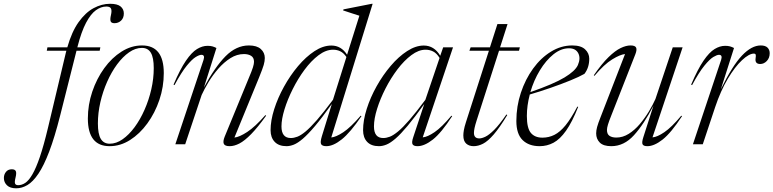

<svg xmlns="http://www.w3.org/2000/svg" viewBox="-180 -762 4084 1014"><path d="M137.5 -151Q108.5 -36.5 80 38.2Q51.5 113 22.8 155.5Q-6 198 -35 215.2Q-64 232.5 -94.5 232.5Q-126.5 232.5 -143 216.8Q-159.5 201 -159.5 178Q-159.5 159.5 -148.5 145.8Q-137.5 132 -117.5 132Q-101 132 -96.5 142Q-92 152 -98 176Q-104 200 -100.2 208Q-96.5 216 -84 216Q-64.5 216 -46 203.5Q-27.5 191 -8.5 158.2Q10.5 125.5 30.8 66Q51 6.5 73.5 -87.5L167.5 -482.5Q169 -488.5 170.5 -494H67L70.5 -512H175.5Q199 -594.5 235 -645Q271 -695.5 314 -718.8Q357 -742 401.5 -742Q440 -742 457 -727.8Q474 -713.5 474 -691Q474 -667 459.5 -653.2Q445 -639.5 424.5 -639.5Q408.5 -639.5 404.5 -649.2Q400.5 -659 406 -682.5Q411.5 -706 406.2 -716.8Q401 -727.5 382 -727.5Q353.5 -727.5 326.2 -707.8Q299 -688 274.5 -641.8Q250 -595.5 229.5 -516L228.5 -512H350L346.5 -494H224Z M570 -522Q685 -522 685 -376Q685 -303.5 661.8 -234.5Q638.5 -165.5 598.2 -110.2Q558 -55 506.8 -22.5Q455.5 10 399 10Q284 10 284 -136Q284 -208.5 307.2 -277.5Q330.5 -346.5 370.5 -401.8Q410.5 -457 462 -489.5Q513.5 -522 570 -522ZM399.5 -3Q434 -3 467.5 -26.5Q501 -50 530.8 -90.2Q560.5 -130.5 583.2 -182Q606 -233.5 619 -290Q632 -346.5 632 -402Q632 -457.5 616.8 -483.2Q601.5 -509 569.5 -509Q535 -509 501.5 -485.5Q468 -462 438.2 -421.8Q408.5 -381.5 385.8 -330Q363 -278.5 350 -222Q337 -165.5 337 -110Q337 -54.5 352.2 -28.8Q367.5 -3 399.5 -3Z M741.5 -312.5 736.5 -315Q771.5 -397 802 -441.5Q832.5 -486 860.5 -503Q888.5 -520 916 -520Q931.5 -520 942 -517Q952.5 -514 963 -508.5L897 -300Q954.5 -407.5 1011 -464.8Q1067.5 -522 1134.5 -522Q1176.5 -522 1197.5 -503Q1218.5 -484 1218.5 -455.5Q1218.5 -439.5 1212.8 -419.2Q1207 -399 1188.5 -353.5L1058 -35.5Q1084 -38 1125.5 -65Q1167 -92 1221.5 -154L1225.5 -151Q1181 -89 1146.5 -53.8Q1112 -18.5 1084.5 -4.2Q1057 10 1033 10Q1007.5 10 1002 -2.5Q996.5 -15 1006.5 -40L1133 -347.5Q1150 -387.5 1155.8 -406.2Q1161.5 -425 1161.5 -435.5Q1161.5 -457.5 1146.5 -467Q1131.5 -476.5 1108.5 -476.5Q1071 -476.5 1036.8 -454.8Q1002.5 -433 973.2 -399.5Q944 -366 921.5 -328.8Q899 -291.5 885 -260.5L798 0H746L895 -446Q903.5 -472.5 883.5 -472.5Q873 -472.5 853.8 -461Q834.5 -449.5 806.5 -415.2Q778.5 -381 741.5 -312.5Z M1729 -148.5Q1670 -62 1625 -26Q1580 10 1543.5 10Q1522.5 10 1516.2 -0.2Q1510 -10.5 1520 -43L1572.5 -213Q1521 -140.5 1483.5 -96.2Q1446 -52 1419 -29Q1392 -6 1371.5 2Q1351 10 1333.5 10Q1292.5 10 1270.8 -12.8Q1249 -35.5 1249 -74.5Q1249 -125 1268 -185Q1287 -245 1319.8 -304.2Q1352.5 -363.5 1394 -412.8Q1435.5 -462 1480.8 -491.8Q1526 -521.5 1570 -521.5Q1622 -521.5 1653 -473L1718 -679Q1704.5 -683.5 1679 -691.5Q1653.5 -699.5 1632 -707L1634 -712.5L1783.5 -742H1788L1569.5 -36Q1594 -38 1632.8 -63.5Q1671.5 -89 1725 -151ZM1306.5 -94.5Q1306.5 -33 1356 -33Q1372 -33 1390.5 -40Q1409 -47 1433.8 -67.5Q1458.5 -88 1493.8 -128.2Q1529 -168.5 1578.5 -235L1649.5 -461Q1634.5 -483 1617 -491.2Q1599.5 -499.5 1579 -499.5Q1541 -499.5 1502.2 -470.2Q1463.5 -441 1428.5 -393.8Q1393.5 -346.5 1366 -291.5Q1338.5 -236.5 1322.5 -184.5Q1306.5 -132.5 1306.5 -94.5Z M2002.5 -37.5 2060.5 -212.5Q2009.5 -141.5 1972.8 -97.5Q1936 -53.5 1909 -30.2Q1882 -7 1861.2 1.5Q1840.5 10 1821.5 10Q1780.5 10 1759 -12.8Q1737.5 -35.5 1737.5 -74.5Q1737.5 -126.5 1756.8 -187Q1776 -247.5 1809 -306.5Q1842 -365.5 1883.5 -414.2Q1925 -463 1970.2 -492.2Q2015.5 -521.5 2058 -521.5Q2113 -521.5 2145 -467.5L2160.5 -512H2212.5L2052.5 -36.5Q2077.5 -38.5 2115.2 -64.2Q2153 -90 2204 -151L2208 -148.5Q2150.5 -60 2106 -25Q2061.5 10 2025 10Q2005 10 1999 0.2Q1993 -9.5 2002.5 -37.5ZM1795 -94.5Q1795 -33 1844 -33Q1860.5 -33 1878.8 -40Q1897 -47 1922 -67.5Q1947 -88 1982 -128.2Q2017 -168.5 2066.5 -235L2141.5 -456Q2126 -481 2107.5 -490.2Q2089 -499.5 2067.5 -499.5Q2031 -499.5 1992.8 -471Q1954.5 -442.5 1919.2 -396Q1884 -349.5 1856 -294.8Q1828 -240 1811.5 -187.2Q1795 -134.5 1795 -94.5Z M2337 -125Q2329.5 -101.5 2326.2 -86Q2323 -70.5 2323 -60Q2323 -31 2351.5 -31Q2364.5 -31 2383.5 -40Q2402.5 -49 2429.8 -76Q2457 -103 2494.5 -157.5L2499 -154.5Q2458.5 -87.5 2427.5 -51.8Q2396.5 -16 2371 -3Q2345.5 10 2321.5 10Q2297.5 10 2282.2 -3.5Q2267 -17 2267 -47Q2267 -58.5 2269.8 -74.8Q2272.5 -91 2281 -117.5L2402 -494H2299L2305.5 -512H2407.5L2447 -635H2500.5L2461 -512H2565.5L2561 -494H2455.5Z M2873.5 -197.5Q2841.5 -117 2809.5 -71.8Q2777.5 -26.5 2743.2 -8.2Q2709 10 2670 10Q2613 10 2580 -22.2Q2547 -54.5 2547 -123Q2547 -200.5 2570.8 -272Q2594.5 -343.5 2635.5 -400Q2676.5 -456.5 2729.8 -489.2Q2783 -522 2842.5 -522Q2888.5 -522 2910.2 -501.2Q2932 -480.5 2932 -452Q2932 -405 2906.5 -372Q2880.5 -357 2832.2 -337.2Q2784 -317.5 2727 -297.8Q2670 -278 2618 -263Q2602.5 -204.5 2602.5 -149.5Q2602.5 -85.5 2623.5 -60.2Q2644.5 -35 2684.5 -35Q2718.5 -35 2748 -49.8Q2777.5 -64.5 2806.8 -100.2Q2836 -136 2869 -199ZM2825 -507Q2782.5 -507 2742.8 -475Q2703 -443 2671 -390.2Q2639 -337.5 2621 -275.5Q2744.5 -318.5 2801.2 -352.8Q2858 -387 2872 -418.5Q2887.5 -454.5 2874 -480.8Q2860.5 -507 2825 -507Z M3217.5 -37 3271 -204Q3220.5 -105.5 3168 -47.8Q3115.5 10 3048.5 10Q3006.5 10 2987.5 -9.2Q2968.5 -28.5 2968.5 -57.5Q2968.5 -73 2973.5 -91.5Q2978.5 -110 2992 -144L3121 -476.5Q3096 -474.5 3053.5 -448.5Q3011 -422.5 2959.5 -361.5L2956 -364.5Q2998.5 -426 3033.8 -460.2Q3069 -494.5 3097.8 -508.2Q3126.5 -522 3150 -522Q3173.5 -522 3179.2 -511Q3185 -500 3175.5 -475.5L3049.5 -155Q3036 -121.5 3030.8 -104Q3025.5 -86.5 3025.5 -76Q3025.5 -53.5 3039 -44.5Q3052.5 -35.5 3075 -35.5Q3109 -35.5 3140.5 -55.2Q3172 -75 3198.8 -106.5Q3225.5 -138 3246.8 -173.2Q3268 -208.5 3281.5 -239L3373 -512H3425L3266 -36.5Q3290.5 -38 3328.5 -63.8Q3366.5 -89.5 3418 -151L3422 -148.5Q3364 -60 3319.5 -25Q3275 10 3239 10Q3219 10 3213.8 0.5Q3208.5 -9 3217.5 -37Z M3628.5 -446Q3637 -472.5 3617 -472.5Q3606.5 -472.5 3587.2 -461Q3568 -449.5 3540 -415.2Q3512 -381 3475 -312.5L3470 -315Q3505 -397 3535.5 -441.5Q3566 -486 3594 -503Q3622 -520 3649.5 -520Q3665 -520 3675.5 -517Q3686 -514 3696.5 -508.5L3627 -290.5Q3688 -415.5 3738.8 -468.8Q3789.5 -522 3837.5 -522Q3862 -522 3873.5 -510.5Q3885 -499 3885 -481Q3885 -456 3869.8 -440Q3854.5 -424 3835 -424Q3806 -424 3810.5 -454Q3813 -469 3810.8 -474Q3808.5 -479 3802 -479Q3776 -479 3738.8 -444.2Q3701.5 -409.5 3663.8 -346.2Q3626 -283 3597 -196.5L3531.5 0H3479.5Z"/></svg>

Font: Newsreader Display Light
Style: Italic
Weight: 300
Italic angle: -17°
Designer: Hugues Gentile
Foundry: Production Type
Version: Version 1.001